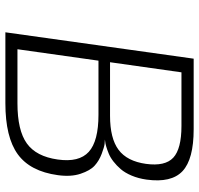

<svg xmlns="http://www.w3.org/2000/svg" viewBox="-33 -707 740 714"><g transform="rotate(90 337.0 -350.0)"><path d="M499 -370.1Q505.4 -370.1 515.9 -368.9Q526.4 -367.7 552 -358.2Q577.6 -348.6 595.9 -332Q614.3 -315.4 626.2 -279.5Q638.2 -243.7 631.3 -194.8Q617.2 -92.3 553.7 -46.1Q490.2 0 363.8 0H100.1L198.2 -700.2H460.4Q572.3 -700.2 616.5 -658.7Q660.6 -617.2 647.9 -524.9Q643.6 -494.6 633.1 -469.7Q622.6 -444.8 609.1 -429.2Q595.7 -413.6 580.6 -401.9Q565.4 -390.1 551 -384.3Q536.6 -378.4 524.9 -375Q513.2 -371.6 505.9 -371.1ZM364.3 -44.9Q464.8 -44.9 513.4 -79.8Q562 -114.7 573.2 -194.8Q584.5 -273.9 544.7 -310.1Q504.9 -346.2 406.7 -346.2H205.6L163.1 -44.9ZM249 -654.8 211.4 -389.2H410.6Q494.6 -389.2 537.1 -420.9Q579.6 -452.6 589.4 -522.9Q599.1 -593.8 566.4 -624.3Q533.7 -654.8 448.2 -654.8Z"/></g></svg>

Font: Fivo Sans Light
Style: Regular
Weight: 300
Designer: Alexander Slobzheninov
Foundry: Alexander Slobzheninov
Version: 1.0